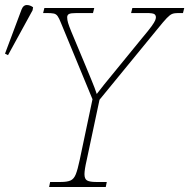

<svg xmlns="http://www.w3.org/2000/svg" viewBox="-100 -746 755 766"><path d="M96 0 100 -20H143Q168 -20 181.5 -26Q195 -32 202.5 -51Q210 -70 218 -108L269 -350L143 -655Q136 -673 130 -681.5Q124 -690 114.5 -692Q105 -694 85 -694H72L77 -714H276L271 -694H207Q182 -694 175 -690Q168 -686 168 -677Q168 -667 171.5 -655Q175 -643 184 -621L240 -487Q251 -460 265 -426.5Q279 -393 286 -371Q299 -388 316.5 -410Q334 -432 359 -462L466 -593Q493 -625 504.5 -641Q516 -657 519 -664.5Q522 -672 522 -677Q522 -685 516 -689.5Q510 -694 484 -694H423L428 -714H635L630 -694H611Q596 -694 587 -690.5Q578 -687 565.5 -674Q553 -661 528 -630L297 -348L246 -108Q237 -69 237 -51Q237 -32 247.5 -26Q258 -20 283 -20H326L322 0ZM-68 -526 -80 -532 -14 -708Q-7 -726 6.5 -726Q20 -726 32 -717L30 -705Z"/></svg>

Font: Noto Serif Thin
Style: Italic
Weight: 100
Italic angle: -12°
Designer: Monotype Design Team
Foundry: Monotype Imaging Inc.
Version: Version 2.014; ttfautohint (v1.8.4.7-5d5b)